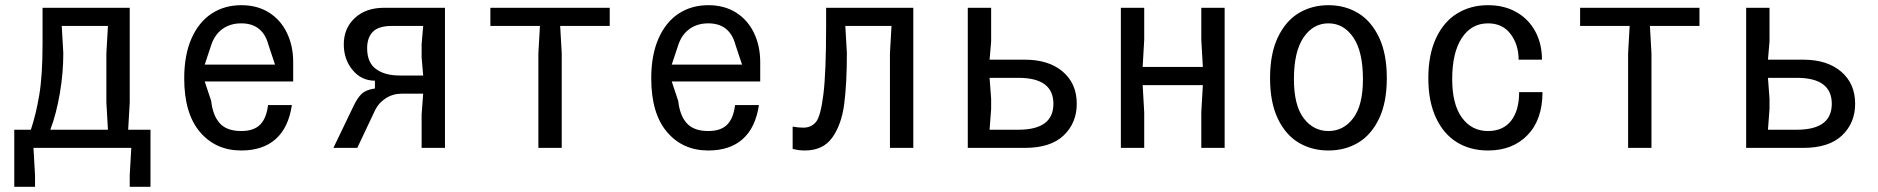

<svg xmlns="http://www.w3.org/2000/svg" viewBox="-20 -570 7240 740"><path d="M480 105 486 0H109L115 105V150H35V-70H99Q119 -130 131.5 -205Q144 -280 144 -400V-540H480V-175L474 -70H560V150H480ZM396 -70 390 -175V-365L396 -470H218L224 -365Q224 -288 210.5 -209.5Q197 -131 174 -70Z M690 -268Q690 -358 718 -421.5Q746 -485 795.5 -517.5Q845 -550 910 -550Q972 -550 1017 -521.5Q1062 -493 1086 -443Q1110 -393 1110 -331V-256H769L794 -181Q800 -125 827 -95Q854 -65 910 -65Q958 -65 982.5 -89.5Q1007 -114 1013 -165H1105Q1092 -78 1042.5 -34Q993 10 910 10Q811 10 750.5 -61.5Q690 -133 690 -268ZM1040 -321 1015 -396Q993 -480 910 -480Q867 -480 837 -458Q807 -436 794 -396L769 -321Z M1426 -146 1357 0H1265L1342 -160Q1357 -192 1373.5 -208Q1390 -224 1425 -229V-259Q1373 -259 1339 -300Q1305 -341 1305 -399Q1305 -461 1347.5 -500.5Q1390 -540 1460 -540H1695V0H1605V-129L1611 -209H1529Q1494 -209 1466.5 -191Q1439 -173 1426 -146ZM1520 -279H1611L1605 -349V-400L1611 -470H1490Q1439 -470 1417 -447.5Q1395 -425 1395 -384Q1395 -329 1429 -304Q1463 -279 1520 -279Z M1870 -540H2330V-470H2139L2145 -365V0H2055V-365L2061 -470H1870Z M2490 -268Q2490 -358 2518 -421.5Q2546 -485 2595.5 -517.5Q2645 -550 2710 -550Q2772 -550 2817 -521.5Q2862 -493 2886 -443Q2910 -393 2910 -331V-256H2569L2594 -181Q2600 -125 2627 -95Q2654 -65 2710 -65Q2758 -65 2782.5 -89.5Q2807 -114 2813 -165H2905Q2892 -78 2842.5 -34Q2793 10 2710 10Q2611 10 2550.5 -61.5Q2490 -133 2490 -268ZM2840 -321 2815 -396Q2793 -480 2710 -480Q2667 -480 2637 -458Q2607 -436 2594 -396L2569 -321Z M3035 4V-82Q3057 -78 3076 -78Q3107 -78 3125 -100Q3143 -122 3153.5 -206.5Q3164 -291 3164 -470V-540H3500V0H3410V-365L3416 -470H3238L3244 -365Q3244 -246 3233.5 -167.5Q3223 -89 3187.5 -39.5Q3152 10 3082 10Q3059 10 3035 4Z M3710 -540H3800V-410L3794 -340H3930Q4022 -340 4076 -294Q4130 -248 4130 -170Q4130 -96 4079.5 -48Q4029 0 3930 0H3710ZM3905 -70Q4040 -70 4040 -170Q4040 -270 3905 -270H3794L3800 -190V-150L3794 -70Z M4300 -540H4390V-417L4384 -312H4616L4610 -417V-540H4700V0H4610V-137L4616 -242H4384L4390 -137V0H4300Z M5100 -480Q5041 -480 5004 -425.5Q4967 -371 4967 -265Q4967 -164 5004.5 -114.5Q5042 -65 5100 -65Q5158 -65 5195.5 -114.5Q5233 -164 5233 -265Q5233 -371 5196 -425.5Q5159 -480 5100 -480ZM5100 -550Q5164 -550 5214.5 -519.5Q5265 -489 5295 -426Q5325 -363 5325 -269Q5325 -175 5295 -112.5Q5265 -50 5214.5 -20Q5164 10 5100 10Q5036 10 4985.5 -20Q4935 -50 4905 -112.5Q4875 -175 4875 -269Q4875 -363 4905 -426Q4935 -489 4985.5 -519.5Q5036 -550 5100 -550Z M5715 -550Q5778 -550 5825 -523Q5872 -496 5897.5 -448.5Q5923 -401 5923 -340H5833Q5833 -398 5802 -439Q5771 -480 5715 -480Q5651 -480 5614 -423.5Q5577 -367 5577 -265Q5577 -168 5614.5 -116.5Q5652 -65 5715 -65Q5773 -65 5804 -104.5Q5835 -144 5835 -215H5925Q5925 -109 5867.5 -49.5Q5810 10 5715 10Q5647 10 5595.5 -21.5Q5544 -53 5514.5 -116Q5485 -179 5485 -269Q5485 -359 5514.5 -422.5Q5544 -486 5596 -518Q5648 -550 5715 -550Z M6070 -540H6530V-470H6339L6345 -365V0H6255V-365L6261 -470H6070Z M6710 -540H6800V-410L6794 -340H6930Q7022 -340 7076 -294Q7130 -248 7130 -170Q7130 -96 7079.5 -48Q7029 0 6930 0H6710ZM6905 -70Q7040 -70 7040 -170Q7040 -270 6905 -270H6794L6800 -190V-150L6794 -70Z"/></svg>

Font: Sligoil Micro
Style: Regular
Weight: 400
Designer: Ariel Martín Pérez
Foundry: Igor Stepanchenko
Version: Version 1.001